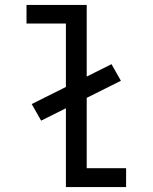

<svg xmlns="http://www.w3.org/2000/svg" viewBox="-20 -755 616 775"><path d="M246 0H489V-76H330V-735H87V-660H246ZM146 -268 468 -429 430 -496 108 -335Z"/></svg>

Font: Iosevka SS01 Extended
Style: Regular
Weight: 400
Width: 7
Monospace: yes
Designer: Belleve Invis
Foundry: Belleve Invis
Version: Version 3.4.7; ttfautohint (v1.8.3)